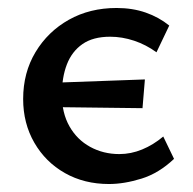

<svg xmlns="http://www.w3.org/2000/svg" viewBox="-20 -450 483 481"><path d="M253 11Q191 11 142.5 -16.5Q94 -44 66 -92.5Q38 -141 38 -202Q38 -268 69 -319.5Q100 -371 152.5 -400.5Q205 -430 272 -430Q312 -430 345 -418.5Q378 -407 404 -386L372 -319Q346 -338 316 -348Q286 -358 256 -358Q213 -358 186.5 -339.5Q160 -321 147.5 -288.5Q135 -256 135 -213Q135 -167 154 -133.5Q173 -100 206 -82Q239 -64 279 -64Q308 -64 336 -75.5Q364 -87 389 -108L416 -52Q378 -16 334.5 -2.5Q291 11 253 11ZM337 -179 88 -182 94 -242 343 -251Z"/></svg>

Font: Ysabeau Office SemiBold
Style: Regular
Weight: 600
Designer: Christian Thalmann (Catharsis Fonts)
Version: Version 2.001;gftools[0.9.30]; featfreeze: tnum,lnum,ss02